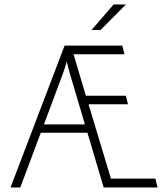

<svg xmlns="http://www.w3.org/2000/svg" viewBox="-20 -826 738 846"><path d="M26.4 0 264.6 -625H518.8L528.5 -586.8H304.2L358.3 -404.2H534.7L543.8 -366.7H370.1L468.8 -38.9H664.6L674.3 0H436.8L365.3 -241H159.7L69.4 0ZM173.6 -277.8H354.2L306.9 -437.5Q296.5 -472.2 289.2 -496.9Q281.9 -521.5 274.3 -554.9Q264.6 -521.5 255.6 -496.9Q246.5 -472.2 233.3 -437.5ZM383.3 -693.8 480.6 -806.2H534.7L422.9 -693.8Z"/></svg>

Font: Afacad Flux ExtraLight
Style: Regular
Weight: 250
Designer: Kristian Moeller
Foundry: Dicotype
Version: Version 1.100